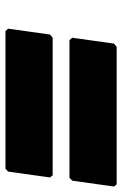

<svg xmlns="http://www.w3.org/2000/svg" viewBox="111 -774 457 720"><g transform="rotate(90 340.0 -414.5)"><path d="M122 -383 110 -373 88 -216 97 -206H613L624 -216L646 -373L638 -383ZM156 -623 144 -613 122 -456 131 -446H647L658 -456L680 -613L672 -623Z"/></g></svg>

Font: Hussar Woodtype
Style: UltraObl
Weight: 900
Foundry: Cannot Into Space Fonts
Version: Version 1.07